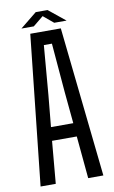

<svg xmlns="http://www.w3.org/2000/svg" viewBox="-99 -958 599 1009"><g transform="rotate(-10 200.5 -453.5)"><path d="M33 0 119 -800H282L368 0H287L266 -226H134L114 0ZM141 -298H260L244 -467L222 -729H179L157 -466ZM78 -835 167 -907H230L319 -835H253L199 -880L144 -835Z"/></g></svg>

Font: Big Shoulders Text
Style: Regular
Weight: 400
Designer: Patric King
Foundry: XO Type Co
Version: Version 1.000; ttfautohint (v1.8.2)